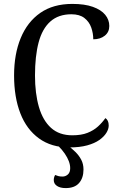

<svg xmlns="http://www.w3.org/2000/svg" viewBox="-20 -744 611 982"><path d="M316 218Q288 218 271.5 207Q255 196 255 177Q255 163 262 151Q269 154 278 156.5Q287 159 300 159Q315 159 327 148.5Q339 138 339 116Q339 99 332 80.5Q325 62 311.5 42Q298 22 276 0H327Q347 15 365.5 33Q384 51 395.5 73Q407 95 407 123Q407 166 384.5 192Q362 218 316 218ZM335 10Q243 10 179.5 -36Q116 -82 84 -164.5Q52 -247 52 -358Q52 -467 86 -549.5Q120 -632 186 -678Q252 -724 350 -724Q413 -724 455 -709Q497 -694 518 -668.5Q539 -643 539 -611Q539 -580 516 -561.5Q493 -543 457 -543Q457 -574 446.5 -603.5Q436 -633 411.5 -652Q387 -671 345 -671Q279 -671 237.5 -634Q196 -597 177.5 -527Q159 -457 159 -358Q159 -266 179 -197Q199 -128 241 -90Q283 -52 350 -52Q396 -52 427.5 -64.5Q459 -77 481 -97Q503 -117 519 -140Q527 -135 531.5 -125.5Q536 -116 536 -102Q536 -84 524 -64.5Q512 -45 488 -28Q464 -11 426 -0.5Q388 10 335 10Z"/></svg>

Font: Noto Serif SemiCondensed
Style: Regular
Weight: 400
Width: 4
Designer: Monotype Design Team
Foundry: Monotype Imaging Inc.
Version: Version 2.013